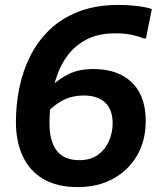

<svg xmlns="http://www.w3.org/2000/svg" viewBox="-20 -752 656 784"><path d="M298 12Q213 12 157 -21Q101 -54 73 -114Q45 -174 45 -254Q45 -325 59 -393.5Q73 -462 103.5 -523Q134 -584 183 -631Q232 -678 302 -705Q372 -732 466 -732Q503 -732 540 -727.5Q577 -723 600 -715L576 -595H566Q549 -603 519.5 -609.5Q490 -616 451 -616Q384 -616 337 -592.5Q290 -569 259.5 -530Q229 -491 212.5 -442.5Q196 -394 189 -344Q182 -294 182 -249Q182 -175 212 -136.5Q242 -98 304 -98Q351 -98 381 -120.5Q411 -143 425.5 -177.5Q440 -212 440 -248Q440 -304 409.5 -333Q379 -362 322 -362Q274 -362 236 -342Q198 -322 171 -290H136L190 -400Q222 -431 262.5 -450.5Q303 -470 361 -470Q431 -470 479 -444Q527 -418 551 -371Q575 -324 575 -258Q575 -178 540 -117.5Q505 -57 442.5 -22.5Q380 12 298 12Z"/></svg>

Font: Kufam SemiBold
Style: Italic
Weight: 600
Italic angle: -11°
Designer: Artur Schmal
Foundry: Original Type
Version: Version 1.301; ttfautohint (v1.8.3)